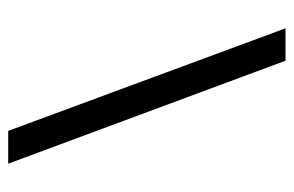

<svg xmlns="http://www.w3.org/2000/svg" viewBox="-144 -572 716 468"><g transform="rotate(90 214.0 -338.0)"><path d="M49 -676H128L379 0H299Z"/></g></svg>

Font: Pridi Light
Style: Regular
Weight: 300
Version: Version 1.002